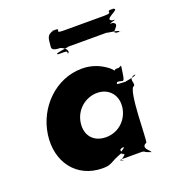

<svg xmlns="http://www.w3.org/2000/svg" viewBox="-141 -892 966 1034"><g transform="rotate(-20 341.5 -375.5)"><path d="M236 -702C240 -734 235 -762 276 -772C326 -772 229 -774 279 -774C339 -774 264 -754 332 -754H562C630 -754 561 -774 621 -774C671 -774 572 -772 622 -772C661 -762 548 -734 595 -716C645 -716 543 -702 593 -702C640 -684 546 -646 605 -646C655 -646 553 -644 603 -644C644 -653 517 -664 549 -664H319C351 -664 222 -653 261 -644C311 -644 311 -645 309 -631C317 -626 329 -654 282 -672C232 -672 234 -688 236 -702ZM59 -256C38 -106 126 15 276 15C330 15 324 -1 394 -26C413 -34 377 -47 418 -55C427 -55 382 -53 420 -53C424 -45 372 -30 408 -19C417 -19 371 -18 409 -18C417 -8 363 11 394 16C403 16 355 4 393 4H498C525 4 508 12 553 22C562 22 514 23 552 23C552 14 501 -16 542 -34C551 -34 547 -344 585 -344C597 -362 563 -391 611 -400C620 -400 574 -399 612 -399C611 -389 533 -381 553 -381C553 -381 494 -383 501 -386C513 -395 496 -402 492 -400C491 -393 494 -395 516 -395C541 -391 543 -377 551 -431C558 -482 561 -472 542 -464C520 -464 517 -463 516 -457C512 -459 506 -472 481 -488C447 -511 405 -528 352 -528C202 -528 80 -406 59 -256ZM247 -256C257 -327 317 -377 384 -377C450 -377 496 -327 486 -256C476 -186 419 -136 350 -136C278 -136 237 -186 247 -256Z"/></g></svg>

Font: Hussar Przerywany
Style: Obl
Weight: 400
Foundry: Cannot Into Space Fonts
Version: Version 0.982